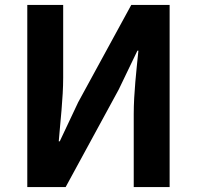

<svg xmlns="http://www.w3.org/2000/svg" viewBox="-20 -761 801 781"><path d="M91 0H247L463 -397L539 -555H543C535 -475 524 -382 524 -297V0H670V-741H514L298 -345L223 -186H219C225 -263 237 -361 237 -445V-741H91Z"/></svg>

Font: Noto Sans Mono CJK HK
Style: Bold
Weight: 700
Designer: Ryoko NISHIZUKA 西塚涼子 (kana, bopomofo & ideographs); Paul D. Hunt (Latin, Greek & Cyrillic); Sandoll Communications 산돌커뮤니
Foundry: Adobe
Version: Version 2.004;hotconv 1.0.118;makeotfexe 2.5.65603